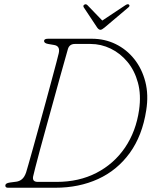

<svg xmlns="http://www.w3.org/2000/svg" viewBox="-20 -882 724 902"><path d="M5 -10.5Q5 -21.5 26.5 -24.5L57 -28.5Q71.5 -30.5 83.2 -40.2Q95 -50 102.5 -71.5Q104.5 -77.5 113.2 -108Q122 -138.5 135 -185.2Q148 -232 163.2 -287.2Q178.5 -342.5 193.8 -398.5Q209 -454.5 222.2 -503.5Q235.5 -552.5 244.5 -586.8Q253.5 -621 256 -632Q263.5 -665.5 235 -670.5L206 -675.5Q187 -679 187 -689.5Q187 -700 206 -700H411.5Q472 -700 523.2 -675Q574.5 -650 610.8 -604.5Q647 -559 662.8 -497.8Q678.5 -436.5 667 -364Q648.5 -244.5 589.5 -163.2Q530.5 -82 440.8 -41Q351 0 240 0H17.5Q5 0 5 -10.5ZM246 -27.5Q351 -27.5 433 -69.8Q515 -112 567 -188.2Q619 -264.5 633.5 -366Q643.5 -436.5 628 -493.5Q612.5 -550.5 579 -591Q545.5 -631.5 500.2 -653.5Q455 -675.5 405 -675.5H332Q306 -675.5 299 -651.5Q296.5 -642 286.5 -607.2Q276.5 -572.5 262.2 -520.8Q248 -469 231.5 -409.2Q215 -349.5 198.5 -290Q182 -230.5 168.2 -179.5Q154.5 -128.5 145.8 -94.5Q137 -60.5 135.5 -52.5Q131 -27.5 157.5 -27.5ZM471 -752.5Q458.5 -742 452 -742Q444 -742 436.5 -752.5L373.5 -847.5Q368.5 -856 377 -860.5Q384 -864.5 391 -857.5L460.5 -785.5L569 -857.5Q580.5 -865 585.5 -860.5Q592 -855 583.5 -847.5Z"/></svg>

Font: Fraunces 72pt SuperSoft Thin
Style: Italic
Weight: 100
Italic angle: -16°
Version: Version 1.000;[b76b70a41]